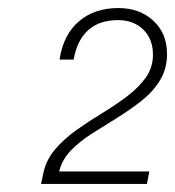

<svg xmlns="http://www.w3.org/2000/svg" viewBox="-20 -793 435 477"><path d="M82 -336 87 -360Q94 -395 116.5 -421.5Q139 -448 170 -470Q201 -492 234 -512Q267 -532 295.5 -553.5Q324 -575 342 -600Q360 -625 360 -657Q360 -696 336 -719.5Q312 -743 273 -743Q226 -743 198.5 -717.5Q171 -692 163 -645H128Q137 -706 175.5 -739.5Q214 -773 274 -773Q327 -773 361 -741.5Q395 -710 395 -659Q395 -622 377.5 -593.5Q360 -565 331.5 -542.5Q303 -520 270.5 -500Q238 -480 207.5 -460.5Q177 -441 155.5 -418.5Q134 -396 127 -367H351L345 -336Z"/></svg>

Font: Mona Sans
Style: Italic
Weight: 200
Italic angle: -11.6951°
Designer: Deni Anggara
Foundry: GitHub
Version: Version 2.000